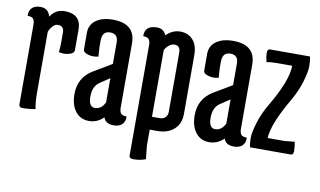

<svg xmlns="http://www.w3.org/2000/svg" viewBox="-69 -642 1568 942"><g transform="rotate(10 714.5 -171.5)"><path d="M119 -82Q119 -34 126 -2Q96 4 61 4Q44 4 44 -11V-407Q44 -428 36.5 -437Q29 -446 8 -446Q7 -472 21.5 -486Q36 -500 63 -500Q103 -500 113 -460Q138 -500 184 -500Q266 -500 266 -421V-321Q266 -304 242 -298Q230 -294 216.5 -294Q203 -294 190 -297Q193 -319 193 -344V-395Q193 -428 163 -428Q149 -428 137 -415Q125 -402 119 -386Z M413 -183Q380 -161 380 -109.5Q380 -58 411.5 -58Q443 -58 461 -94V-215ZM424 -500Q536 -500 536 -401V-83Q536 -62 543.5 -53Q551 -44 572 -44Q573 -18 558.5 -4Q544 10 517 10Q475 10 466 -21Q435 10 393 10Q351 10 326 -22Q301 -54 301 -108Q301 -190 370 -232L461 -286V-394Q461 -436 421.5 -436Q382 -436 382 -389V-356L385 -309Q372 -306 358.5 -306Q345 -306 333 -310Q309 -316 309 -333V-415Q309 -455 340.5 -477.5Q372 -500 424 -500Z M695 -64H734Q751 -64 761.5 -74.5Q772 -85 772 -102V-397Q772 -432 743 -432Q728 -432 714.5 -420.5Q701 -409 695 -396ZM695 0V80L702 146Q675 157 640 157Q620 157 620 142V-407Q620 -428 612.5 -437Q605 -446 584 -446Q583 -472 597.5 -486Q612 -500 644.5 -500Q677 -500 690 -469Q721 -500 760 -500Q799 -500 823 -473.5Q847 -447 847 -398V-106Q847 -56 816 -28Q785 0 732 0Z M1012 -183Q979 -161 979 -109.5Q979 -58 1010.5 -58Q1042 -58 1060 -94V-215ZM1023 -500Q1135 -500 1135 -401V-83Q1135 -62 1142.5 -53Q1150 -44 1171 -44Q1172 -18 1157.5 -4Q1143 10 1116 10Q1074 10 1065 -21Q1034 10 992 10Q950 10 925 -22Q900 -54 900 -108Q900 -190 969 -232L1060 -286V-394Q1060 -436 1020.5 -436Q981 -436 981 -389V-356L984 -309Q971 -306 957.5 -306Q944 -306 932 -310Q908 -316 908 -333V-415Q908 -455 939.5 -477.5Q971 -500 1023 -500Z M1252 -430Q1219 -430 1202 -425Q1195 -451 1195 -470.5Q1195 -490 1208 -490H1407Q1412 -470 1412 -442.5Q1412 -415 1397.5 -365.5Q1383 -316 1355 -267Q1275 -131 1272 -60H1354L1406 -65Q1411 -39 1411 -19.5Q1411 0 1398 0H1195Q1190 -19 1190 -46Q1190 -73 1205 -122.5Q1220 -172 1249 -221Q1329 -356 1329 -430Z"/></g></svg>

Font: Medula One
Style: Regular
Weight: 400
Designer: Luciano Vergara
Foundry: Luciano Vergara
Version: Version 1.002